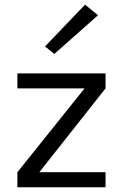

<svg xmlns="http://www.w3.org/2000/svg" viewBox="-20 -786 514 806"><path d="M53 0V-63L335 -415H53V-478H423V-415L145 -63H423V0ZM208 -559.5 169 -591 337 -766.5 391.5 -722Z"/></svg>

Font: Karla
Style: Regular
Weight: 400
Designer: Jonathan Pinhorn
Version: Version 2.004;gftools[0.9.33]